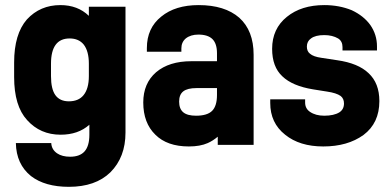

<svg xmlns="http://www.w3.org/2000/svg" viewBox="-20 -556 1523 750"><path d="M101.1 131.8Q43.5 85.4 42 2.9H180.2Q181.6 28.3 203.1 43Q222.7 56.2 253.9 56.2Q292 56.2 310.5 35.2Q329.1 14.2 329.1 -29.8V-68.8Q285.6 -29.8 216.8 -29.8Q137.2 -29.8 85.9 -86.9Q35.2 -142.1 35.2 -254.9V-312Q35.2 -422.9 85 -480Q136.7 -536.1 215.8 -536.1Q283.7 -536.1 327.1 -494.1V-529.8H470.2V-38.1Q470.2 58.1 411.1 117.2Q353 173.8 249 173.8Q155.8 173.8 101.1 131.8ZM306.2 -184.1Q327.1 -209.5 327.1 -258.8V-307.1Q327.1 -356 307.1 -381.8Q287.6 -405.8 252 -405.8Q179.2 -405.8 179.2 -307.1V-258.8Q179.2 -208 196.5 -184.1Q213.9 -160.2 249 -160.2Q286.6 -160.2 306.2 -184.1Z M914.6 -486.8Q970.7 -436.5 970.7 -341.8V9.8H830.6V-22Q812 -6.3 791.5 2.9Q761.7 16.1 717.8 16.1Q632.8 16.1 586.9 -29.8Q539.6 -75.7 539.6 -155.8Q539.6 -230.5 589.8 -273.9Q640.6 -316.9 727.5 -316.9H827.6V-348.1Q827.6 -385.7 809.8 -403.3Q792 -420.9 754.9 -420.9Q724.6 -420.9 705.6 -405.8Q688.5 -391.1 688.5 -367.2V-354H553.7V-368.2Q553.7 -446.3 609.9 -491.2Q664.6 -536.1 755.9 -536.1Q857.9 -536.1 914.6 -486.8ZM827.6 -185.1V-211.9H747.6Q712.4 -211.9 696 -199.2Q679.7 -186.5 679.7 -159.2Q679.7 -130.9 695.8 -117.4Q711.9 -104 745.6 -104Q789.6 -104 808.6 -123Q827.6 -142.1 827.6 -185.1Z M1093.8 -29.8Q1035.6 -75.7 1035.6 -153.8V-168H1171.9V-155.8Q1171.9 -131.8 1190.9 -119.1Q1212.9 -104 1246.6 -104Q1284.2 -104 1305.7 -117.2Q1323.7 -128.9 1323.7 -151.9Q1323.7 -170.9 1310.5 -181.2Q1293.9 -192.9 1257.8 -198.2L1202.6 -207Q1122.1 -220.2 1083 -257.8Q1043 -294.9 1043 -365.2Q1043 -443.8 1100.6 -490.2Q1157.2 -536.1 1246.6 -536.1Q1305.2 -536.1 1354 -516.1Q1400.9 -494.1 1426.8 -458Q1452.6 -420.4 1452.6 -375V-358.9H1317.9V-372.1Q1317.9 -395 1300.8 -405.8Q1278.3 -418.9 1246.6 -418.9Q1211.9 -418.9 1194.8 -405.8Q1178.7 -394.5 1178.7 -374Q1178.7 -355.5 1190.9 -346.2Q1204.1 -334.5 1235.8 -330.1L1296.9 -320.8Q1379.4 -309.1 1419.9 -270Q1461.9 -231 1461.9 -161.1Q1461.9 -75.2 1399.9 -28.8Q1337.9 16.1 1242.7 16.1Q1150.4 16.1 1093.8 -29.8Z"/></svg>

Font: D-DIN-PRO Heavy
Style: Bold
Weight: 900
Designer: Charles Nix
Foundry: CyberFei
Version: Version 1.000;hotconv 1.0.109;makeotfexe 2.5.65596